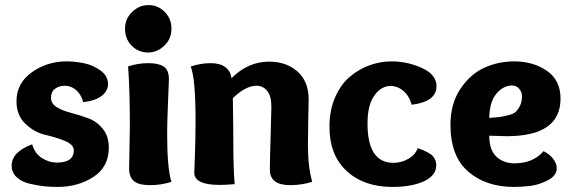

<svg xmlns="http://www.w3.org/2000/svg" viewBox="-20 -727 2259 757"><path d="M308 -324Q300 -355 280 -372Q260 -389 236 -389Q213 -389 197 -377Q181 -365 181 -342Q181 -318 204.5 -304Q228 -290 261.5 -281.5Q295 -273 328.5 -260.5Q362 -248 385.5 -219Q409 -190 409 -145Q409 -69 348.5 -29.5Q288 10 206 10Q180 10 155 7.5Q130 5 97.5 -2.5Q65 -10 45.5 -28.5Q26 -47 26 -74Q26 -128 107 -158Q117 -122 145 -104Q173 -86 204 -86Q271 -86 271 -134Q271 -157 235.5 -171.5Q200 -186 158 -195.5Q116 -205 80.5 -238.5Q45 -272 45 -328Q45 -399 105.5 -442Q166 -485 242 -485Q277 -485 312.5 -477.5Q348 -470 377 -448.5Q406 -427 406 -396Q406 -369 381.5 -349.5Q357 -330 308 -324Z M564 -520Q526 -520 499.5 -546.5Q473 -573 473 -614Q473 -653 501 -680Q529 -707 566 -707Q603 -707 629.5 -680Q656 -653 656 -614Q656 -574 628 -547Q600 -520 564 -520ZM566 -478Q604 -478 625 -465Q646 -452 646 -414Q646 -408 642.5 -326Q639 -244 639 -203Q639 -61 656 -10Q614 3 573 3Q526 3 507.5 -13.5Q489 -30 489 -62Q489 -78 490.5 -137Q492 -196 492 -231Q492 -374 485 -465Q523 -478 566 -478Z M732 -465Q773 -478 810 -478Q883 -478 893 -419Q958 -484 1041 -484Q1109 -484 1153 -445Q1197 -406 1197 -334Q1197 -332 1195.5 -262Q1194 -192 1194 -156Q1194 -70 1211 -10Q1168 3 1124 3Q1044 3 1044 -58Q1044 -94 1047 -190.5Q1050 -287 1050 -307Q1050 -348 1033.5 -368.5Q1017 -389 991 -389Q949 -389 898 -340Q900 -212 900 -155Q900 -67 905 -1Q872 2 846 2Q746 2 746 -46Q746 -50 748.5 -116Q751 -182 751 -253Q751 -416 732 -465Z M1531 -85Q1562 -85 1589.5 -100.5Q1617 -116 1627 -143Q1672 -127 1686 -112Q1700 -97 1700 -76Q1700 -35 1652 -12.5Q1604 10 1527 10Q1415 10 1347 -52.5Q1279 -115 1279 -227Q1279 -293 1301.5 -344Q1324 -395 1360 -425Q1396 -455 1438 -470Q1480 -485 1523 -485Q1586 -485 1643.5 -459Q1701 -433 1701 -387Q1701 -326 1603 -314Q1594 -348 1571 -368Q1548 -388 1520 -388Q1483 -388 1456 -350.5Q1429 -313 1429 -240Q1429 -85 1531 -85Z M2008 -485Q2082 -485 2136 -448Q2190 -411 2190 -338Q2190 -190 1978 -190Q1959 -190 1909 -192Q1909 -135 1937.5 -109Q1966 -83 2008 -83Q2082 -83 2123 -131Q2146 -120 2160.5 -101.5Q2175 -83 2175 -64Q2175 -34 2139.5 -16Q2104 2 2070.5 6Q2037 10 2006 10Q1896 10 1826 -50.5Q1756 -111 1756 -235Q1756 -317 1794.5 -375.5Q1833 -434 1888.5 -459.5Q1944 -485 2008 -485ZM2000 -390Q1964 -390 1937 -357.5Q1910 -325 1909 -262Q1937 -264 1948.5 -265.5Q1960 -267 1981.5 -272Q2003 -277 2012.5 -285.5Q2022 -294 2030 -309.5Q2038 -325 2038 -348Q2038 -364 2027 -377Q2016 -390 2000 -390Z"/></svg>

Font: Overlock
Style: Black
Weight: 900
Designer: Dario Muhafara
Foundry: Dario Manuel Muhafara
Version: Version 1.001